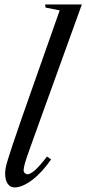

<svg xmlns="http://www.w3.org/2000/svg" viewBox="-20 -831 388 862"><path d="M45.5 10.5Q25.5 10.5 14.2 -6.5Q3 -23.5 3 -52Q3 -62.5 5.5 -76.8Q8 -91 15.8 -116.2Q23.5 -141.5 37.8 -184.2Q52 -227 75.5 -294.5Q99 -362 134 -461L248 -784.5L184.5 -797L182.5 -811H347.5L163.5 -301.5Q132.5 -215 115.5 -168Q98.5 -121 92.2 -99.2Q86 -77.5 86 -66Q86 -58.5 91.8 -53.5Q97.5 -48.5 103.5 -48.5Q113.5 -48.5 132.2 -62.8Q151 -77 191 -128L209.5 -115.5Q167.5 -55 123.5 -22.2Q79.5 10.5 45.5 10.5Z"/></svg>

Font: Libre Caslon Condensed
Style: Italic
Weight: 400
Italic angle: -22.583°
Designer: Pablo Impallari, Rodrigo Fuenzalida, Katja Schimmel, Ertekin Erdin
Foundry: Pablo Impallari, Rodrigo Fuenzalida
Version: Version 2.000;gftools[0.9.33]